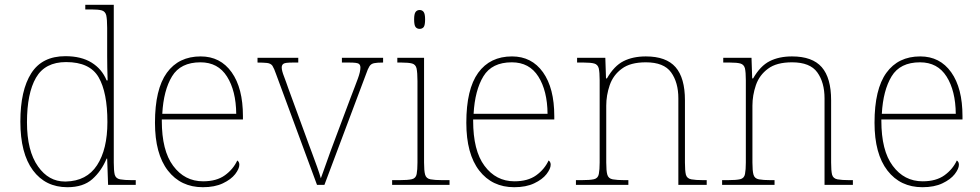

<svg xmlns="http://www.w3.org/2000/svg" viewBox="-20 -780 4134 810"><path d="M264.2 9.8Q171.9 9.8 118.9 -61.5Q65.9 -132.8 65.9 -267.1Q65.9 -398.9 111.8 -470.9Q157.7 -543 255.9 -543Q322.8 -543 366.5 -515.9Q410.2 -488.8 429.7 -440.9H434.1Q433.1 -469.2 432.6 -495.6Q432.1 -522 432.1 -543V-662.1Q432.1 -697.8 428.2 -715.8Q423.8 -731.9 409.4 -736.1Q395 -740.2 364.7 -740.2H339.8V-759.8H460V-94.2Q460 -60.1 463.9 -43.5Q468.3 -26.9 486.8 -23.4Q505.4 -20 537.1 -20H552.7V0H436L432.1 -110.8H429.7Q407.7 -58.1 369.4 -24.2Q331.1 9.8 264.2 9.8ZM253.9 -14.2H257.8Q345.7 -16.1 389.4 -83Q433.1 -149.9 433.1 -265.1Q433.1 -390.1 396 -454.1Q358.9 -518.1 258.8 -518.1Q169.9 -518.1 131.8 -452.1Q93.8 -386.2 93.8 -264.2Q93.8 -143.1 140.6 -77.6Q185.1 -14.2 253.9 -14.2Z M835.9 9.8Q742.7 9.8 688.2 -60.5Q633.8 -130.9 633.8 -262.2Q633.8 -403.8 683.8 -472.9Q733.9 -542 826.7 -542Q909.7 -542 957.3 -475.1Q1004.9 -408.2 1004.9 -290V-275.9H662.6V-271Q662.6 -144.5 710.4 -80.6Q758.8 -15.1 836.9 -15.1Q893.6 -15.1 928.7 -40.5Q963.9 -65.9 981 -103Q989.7 -97.2 989.7 -85Q989.7 -68.4 972.2 -45.4Q954.6 -22.9 920.2 -6.6Q885.7 9.8 835.9 9.8ZM664.6 -299.8H976.6Q975.6 -397 937.7 -457Q899.9 -517.1 825.7 -517.1Q741.7 -517.1 705.8 -458Q669.9 -398.9 664.6 -299.8Z M1524.4 -467.8 1348.6 0H1317.4L1144.5 -467.8Q1136.7 -490.7 1129.4 -502.4Q1122.1 -512.7 1106.4 -514.4Q1090.8 -516.1 1066.4 -516.1V-536.1H1238.3V-516.1H1214.4Q1183.1 -516.1 1176.3 -511.2Q1168.5 -506.3 1168.5 -495.1Q1168.5 -481.9 1178.7 -456.1Q1183.6 -443.4 1188 -430.9Q1192.4 -418.5 1196.3 -407.2L1272.5 -199.2Q1277.8 -184.6 1283.4 -169.2Q1289.1 -153.8 1295.4 -137.2Q1307.6 -104.5 1318.1 -75.2Q1328.6 -45.9 1333.5 -27.8Q1336.9 -37.1 1342.5 -52.5Q1348.1 -67.9 1356 -90.3Q1371.6 -135.3 1398.4 -206.1L1458.5 -366.2Q1468.3 -392.1 1476.3 -412.6Q1484.4 -433.1 1489.7 -448.2Q1500.5 -477.5 1500.5 -495.1Q1500.5 -506.3 1493.2 -511.2Q1485.4 -516.1 1454.6 -516.1H1422.4V-536.1H1596.2V-516.1H1594.2Q1570.3 -516.1 1557.9 -513.4Q1545.4 -510.7 1538.8 -500.7Q1532.2 -490.7 1524.4 -467.8Z M1750.5 -658.2Q1739.3 -658.2 1733.2 -666Q1727.1 -673.8 1727.1 -698.2Q1727.1 -721.2 1733.2 -729.5Q1739.3 -737.8 1750.5 -737.8Q1761.2 -737.8 1767.3 -729.5Q1773.4 -721.2 1773.4 -698.2Q1773.4 -674.3 1767.6 -666Q1761.2 -658.2 1750.5 -658.2ZM1876.5 -20V0H1634.3V-20H1664.1Q1700.2 -20 1717.3 -23.9Q1734.4 -27.8 1737.8 -45.7Q1741.2 -63.5 1741.2 -94.2V-438Q1741.2 -473.6 1737.3 -491.7Q1733.4 -507.8 1718.8 -512Q1704.1 -516.1 1674.3 -516.1H1656.2V-536.1H1769V-94.2Q1769 -59.1 1773.4 -43.5Q1777.8 -26.9 1796.4 -23.4Q1814.9 -20 1846.2 -20Z M2149.4 9.8Q2056.2 9.8 2001.7 -60.5Q1947.3 -130.9 1947.3 -262.2Q1947.3 -403.8 1997.3 -472.9Q2047.4 -542 2140.1 -542Q2223.1 -542 2270.8 -475.1Q2318.4 -408.2 2318.4 -290V-275.9H1976.1V-271Q1976.1 -144.5 2023.9 -80.6Q2072.3 -15.1 2150.4 -15.1Q2207 -15.1 2242.2 -40.5Q2277.3 -65.9 2294.4 -103Q2303.2 -97.2 2303.2 -85Q2303.2 -68.4 2285.6 -45.4Q2268.1 -22.9 2233.6 -6.6Q2199.2 9.8 2149.4 9.8ZM1978 -299.8H2290Q2289.1 -397 2251.2 -457Q2213.4 -517.1 2139.2 -517.1Q2055.2 -517.1 2019.3 -458Q1983.4 -398.9 1978 -299.8Z M2630.9 -20V0H2409.7V-20H2432.6Q2468.8 -20 2485.8 -23.9Q2502.9 -27.8 2506.3 -45.9Q2509.8 -64 2509.8 -94.2V-441.9Q2509.8 -475.1 2505.9 -492.2Q2501.5 -507.8 2487.1 -512Q2472.7 -516.1 2442.9 -516.1H2414.6V-536.1H2533.7L2536.6 -449.2H2540.5Q2570.8 -502 2610.4 -522Q2649.9 -542 2704.6 -542Q2790.5 -542 2830.1 -496.6Q2869.6 -451.2 2869.6 -356.9V-94.2Q2869.6 -60.1 2873.5 -43.5Q2877.9 -26.9 2896.5 -23.4Q2915 -20 2946.8 -20H2961.4V0H2841.8V-365.2Q2841.8 -432.1 2811.3 -474.6Q2780.8 -517.1 2704.6 -517.1Q2639.2 -517.1 2603.5 -490.2Q2566.9 -463.4 2552.2 -420.7Q2537.6 -377.9 2537.6 -334V-94.2Q2537.6 -59.1 2542 -43.5Q2546.4 -26.9 2564.9 -23.4Q2583.5 -20 2614.7 -20Z M3247.6 -20V0H3026.4V-20H3049.3Q3085.4 -20 3102.5 -23.9Q3119.6 -27.8 3123 -45.9Q3126.5 -64 3126.5 -94.2V-441.9Q3126.5 -475.1 3122.6 -492.2Q3118.2 -507.8 3103.8 -512Q3089.4 -516.1 3059.6 -516.1H3031.2V-536.1H3150.4L3153.3 -449.2H3157.2Q3187.5 -502 3227.1 -522Q3266.6 -542 3321.3 -542Q3407.2 -542 3446.8 -496.6Q3486.3 -451.2 3486.3 -356.9V-94.2Q3486.3 -60.1 3490.2 -43.5Q3494.6 -26.9 3513.2 -23.4Q3531.7 -20 3563.5 -20H3578.1V0H3458.5V-365.2Q3458.5 -432.1 3428 -474.6Q3397.5 -517.1 3321.3 -517.1Q3255.9 -517.1 3220.2 -490.2Q3183.6 -463.4 3168.9 -420.7Q3154.3 -377.9 3154.3 -334V-94.2Q3154.3 -59.1 3158.7 -43.5Q3163.1 -26.9 3181.6 -23.4Q3200.2 -20 3231.4 -20Z M3871.6 9.8Q3778.3 9.8 3723.9 -60.5Q3669.4 -130.9 3669.4 -262.2Q3669.4 -403.8 3719.5 -472.9Q3769.5 -542 3862.3 -542Q3945.3 -542 3992.9 -475.1Q4040.5 -408.2 4040.5 -290V-275.9H3698.2V-271Q3698.2 -144.5 3746.1 -80.6Q3794.4 -15.1 3872.6 -15.1Q3929.2 -15.1 3964.4 -40.5Q3999.5 -65.9 4016.6 -103Q4025.4 -97.2 4025.4 -85Q4025.4 -68.4 4007.8 -45.4Q3990.2 -22.9 3955.8 -6.6Q3921.4 9.8 3871.6 9.8ZM3700.2 -299.8H4012.2Q4011.2 -397 3973.4 -457Q3935.5 -517.1 3861.3 -517.1Q3777.3 -517.1 3741.5 -458Q3705.6 -398.9 3700.2 -299.8Z"/></svg>

Font: Koh Santepheap Thin
Style: Regular
Weight: 100
Designer: Danh Hong
Version: Version 2.002; ttfautohint (v1.8.3)